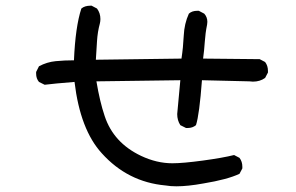

<svg xmlns="http://www.w3.org/2000/svg" viewBox="-20 -623 1040 675"><path d="M600 32Q579 32 562 29Q429 17 338 -84Q262 -167 242 -335Q168 -329 137 -325L117 -335Q107 -347 107 -364V-370L117 -390Q145 -405 176 -408Q207 -411 240 -411Q245 -529 266 -593Q278 -603 298 -603H302L321 -593Q333 -577 333 -556Q333 -548 331 -540Q323 -511 321 -477.5Q319 -444 317 -413L618 -417Q624 -456 626 -498Q628 -540 644 -575Q655 -585 673 -585H679L698 -575Q709 -563 709 -546L708 -536Q702 -507 700 -476.5Q698 -446 694 -417L893 -415L912 -405Q922 -392 922 -374V-368L912 -349Q894 -336 869 -336L857 -337L690 -341Q681 -220 669 -183Q657 -173 640 -173H634L614 -183Q603 -200 603 -222L614 -341L319 -337Q331 -265 348 -215Q379 -121 476 -75Q531 -49 586 -49Q623 -49 693 -58.5Q763 -68 803 -78L822 -68Q832 -55 832 -37V-31L822 -12Q780 8 695 22Q640 32 600 32Z"/></svg>

Font: Xiaolai Mono SC
Style: Regular
Weight: 400
Monospace: yes
Designer: LXGW / Nozomi Seto
Version: Version 3.113;September 30, 2024